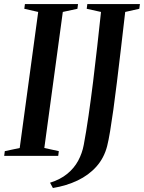

<svg xmlns="http://www.w3.org/2000/svg" viewBox="-34 -763 704 940"><path d="M-13.5 0 -10.5 -23 62.5 -38.5 153 -704.5 85 -720 88 -743H348L345 -720L273.5 -704.5L183 -38.5L254 -23L251 0ZM225 157.5 211 131.5Q261 116 295 88.2Q329 60.5 348.8 23.8Q368.5 -13 376 -53.5Q388 -117 399.5 -196.5Q411 -276 421.8 -363Q432.5 -450 442.2 -537.2Q452 -624.5 460.5 -704.5L390.5 -720L393.5 -743H651L648 -720L579 -704.5Q568 -609 557.8 -522.5Q547.5 -436 538.5 -361.5Q529.5 -287 521 -226.2Q512.5 -165.5 505 -120.2Q497.5 -75 490.5 -47.5Q475.5 10.5 438 52.5Q400.5 94.5 346 120.5Q291.5 146.5 225 157.5Z"/></svg>

Font: Merriweather 120pt Medium
Style: Italic
Weight: 500
Italic angle: -7.8°
Version: Version 2.101